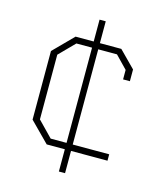

<svg xmlns="http://www.w3.org/2000/svg" viewBox="-111 -819 760 900"><g transform="rotate(15 269.5 -368.5)"><path d="M260 0V-108H172L78 -203V-536L172 -631H260V-737H290V-631H394L472 -552V-495H439V-541L381 -601H290V-139H467V-108H290V0ZM260 -139V-601H184L111 -527V-213L183 -139Z"/></g></svg>

Font: Tomorrow ExtraLight
Style: Regular
Weight: 275
Designer: Tony de Marco, Monica Rizzolli
Foundry: Just in Type
Version: Version 2.002